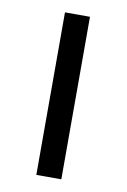

<svg xmlns="http://www.w3.org/2000/svg" viewBox="-66 -562 399 605"><g transform="rotate(10 133.0 -260.0)"><path d="M93 0V-520H173V0Z"/></g></svg>

Font: M PLUS 2
Style: Regular
Weight: 400
Designer: Coji Morishita
Foundry: UNDERFOREST DESIGN
Version: Version 1.001